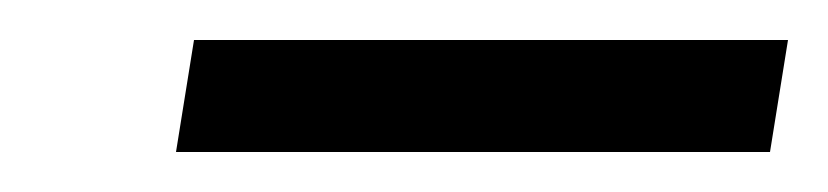

<svg xmlns="http://www.w3.org/2000/svg" viewBox="-20 -720 414 96"><path d="M68 -644 77 -700H374L365 -644Z"/></svg>

Font: Archivo SemiBold Light
Style: Italic
Weight: 300
Italic angle: -10°
Version: Version 2.001